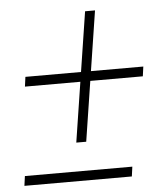

<svg xmlns="http://www.w3.org/2000/svg" viewBox="-48 -662 607 705"><g transform="rotate(-5 256.0 -309.5)"><path d="M486.8 -397.9 481.9 -362.3H47.4L52.2 -397.9ZM328.1 -618.7 253.9 -141.1H217.3L291.5 -618.7ZM414.6 -35.2 409.7 0.5H13.7L18.6 -35.2Z"/></g></svg>

Font: Roboto ExtraLight
Style: Italic
Weight: 250
Designer: Christian Robertson
Foundry: Google
Version: Version 3.009; 2024